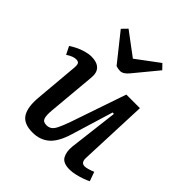

<svg xmlns="http://www.w3.org/2000/svg" viewBox="-217 -941 1100 1100"><g transform="rotate(45 332.5 -391.0)"><path d="M21 -485Q35 -495 58 -506.5Q81 -518 107 -525.5Q133 -533 156 -533Q200 -533 222 -511Q244 -489 239 -445L213 -155Q209 -111 216 -91.5Q223 -72 250 -72Q268 -72 281.5 -81Q295 -90 307 -114.5Q319 -139 335 -184L450 -520H560L543 -99Q542 -60 572 -60Q591 -60 633 -77L653 -21Q640 -14 618 -6Q596 2 570.5 8Q545 14 523 14Q470 14 453.5 -16Q437 -46 442 -92L478 -391L467 -392L390 -139Q365 -56 324.5 -21Q284 14 223 14Q151 14 125 -28.5Q99 -71 107 -154L130 -418Q132 -442 126.5 -451Q121 -460 104 -460Q79 -460 45 -437ZM161 -764 192 -796 331 -692 468 -794 497 -764 380 -622Q354 -590 329 -590Q312 -590 295 -596Z"/></g></svg>

Font: Literata 7pt Medium
Style: Italic
Weight: 500
Italic angle: -2°
Designer: Latin by Veronika Burian and Jose Scaglione. Greek by Irene Vlachou. Cyrillic by Vera Evstafieva
Foundry: TypeTogether
Version: Version 3.002